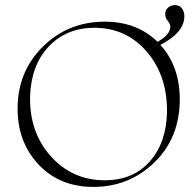

<svg xmlns="http://www.w3.org/2000/svg" viewBox="-20 -721 770 753"><path d="M703 -658Q703 -593 609 -545Q685 -461 685 -331Q685 -181 586 -84.5Q487 12 346 12Q214 12 131.5 -75.5Q49 -163 49 -295Q49 -440 148 -538Q247 -636 391 -636Q517 -636 598 -557Q648 -585 648 -617Q648 -627 638 -639Q628 -651 628 -666Q628 -682 639.5 -691.5Q651 -701 666 -701Q684 -701 693.5 -688Q703 -675 703 -658ZM635 -283Q636 -425 555.5 -518.5Q475 -612 350 -612Q241 -612 171.5 -539Q102 -466 98 -343Q95 -202 179.5 -108Q264 -14 391 -14Q502 -14 567.5 -88Q633 -162 635 -283Z"/></svg>

Font: Cormorant Upright Light
Style: Regular
Weight: 300
Designer: Christian Thalmann (Catharsis Fonts)
Foundry: Catharsis Fonts
Version: Version 3.302;PS 003.302;hotconv 1.0.88;makeotf.lib2.5.64775